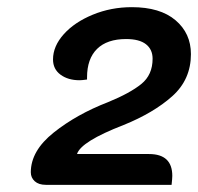

<svg xmlns="http://www.w3.org/2000/svg" viewBox="-20 -916 553 536"><path d="M66 -435Q66 -495 130 -546Q194 -597 282 -631Q343 -656 374.5 -681.5Q406 -707 406 -752Q406 -778 387.5 -792.5Q369 -807 332 -807Q279 -807 251 -779.5Q223 -752 223 -700V-694Q209 -692 202 -692Q170 -692 149 -707.5Q128 -723 128 -750Q128 -787 158 -820.5Q188 -854 239 -875Q290 -896 348 -896Q427 -896 470 -859.5Q513 -823 513 -765Q513 -694 461 -647.5Q409 -601 325 -567Q206 -521 195 -486H396Q461 -486 461 -425Q461 -418 459 -400H108Q88 -400 77 -410Q66 -420 66 -435Z"/></svg>

Font: K2D Medium
Style: Italic
Weight: 500
Italic angle: -10°
Designer: Katatrad Aksorn Co.,Ltd.
Foundry: Cadson Demak Co.,Ltd.
Version: Version 1.000; ttfautohint (v1.6)